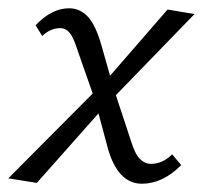

<svg xmlns="http://www.w3.org/2000/svg" viewBox="-27 -439 490 464"><path d="M338 -43Q366 -43 389 -66L411 -40Q366 5 316 5Q257 5 233 -83L211 -165L62 3L-7 -8L197 -213L162 -313Q151 -348 141.5 -359.5Q132 -371 118 -371Q95 -371 75 -352L59 -378Q98 -419 140 -419Q166 -419 185 -399Q204 -379 218 -330L239 -256L378 -416L443 -405L253 -209L289 -100Q299 -67 311 -55Q323 -43 338 -43Z"/></svg>

Font: EauTestInfant
Style: Italic
Weight: 400
Italic angle: -12°
Designer: Christian Thalmann (Catharsis Fonts)
Version: Version 0.001;PS 000.001;hotconv 1.0.88;makeotf.lib2.5.64775